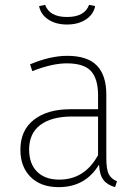

<svg xmlns="http://www.w3.org/2000/svg" viewBox="-20 -761 571 791"><path d="M224 -21Q329 -21 384 -122V-281H277Q193 -281 146.5 -246.5Q100 -212 100 -145Q100 -86 133 -53.5Q166 -21 224 -21ZM418 -371V-111Q418 -63 428 -43.5Q438 -24 462 -14L454 10Q422 1 406 -20Q390 -41 388 -83Q332 10 222 10Q148 10 106 -32Q64 -74 64 -144Q64 -224 119.5 -267.5Q175 -311 270 -311H384V-368Q384 -436 355 -468Q326 -500 255 -500Q195 -500 113 -468L104 -496Q187 -531 257 -531Q340 -531 379 -491Q418 -451 418 -371ZM141 -736 166 -741Q184 -691 256 -691Q329 -691 347 -741L372 -736Q365 -701 333.5 -680.5Q302 -660 256 -660Q210 -660 179 -680.5Q148 -701 141 -736Z"/></svg>

Font: FiraSans
Style: Regular
Weight: 200
Designer: Carrois Corporate & Edenspiekermann AG
Foundry: Carrois Corporate GbR & Edenspiekermann AG
Version: Version 3.106;PS 003.106;hotconv 1.0.70;makeotf.lib2.5.58329